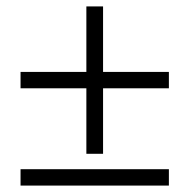

<svg xmlns="http://www.w3.org/2000/svg" viewBox="-20 -578 590 598"><path d="M44 -51H506V0H44ZM44 -354H249V-558H301V-354H506V-303H301V-99H249V-303H44Z"/></svg>

Font: QiushuiShotai Bright
Style: Regular
Weight: 400
Designer: Christian Thalmann (Catharsis Fonts)
Version: Version 1.250;